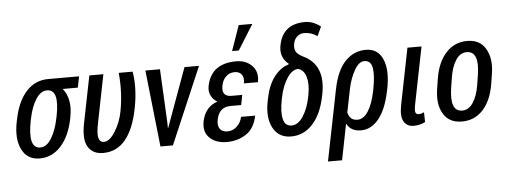

<svg xmlns="http://www.w3.org/2000/svg" viewBox="-58 -949 3469 1318"><g transform="rotate(-5 1676.0 -290.0)"><path d="M144.5 -256.8Q106.4 -64.9 193.4 -64.9Q238.3 -64.9 271 -119.1Q304.2 -173.3 320.8 -256.8L323.7 -270Q359.9 -451.7 272.9 -451.7Q229.5 -451.7 196.3 -399.9Q163.1 -348.1 147.5 -270ZM47.9 -256.8 50.8 -270Q75.2 -393.6 136.7 -460.9Q198.2 -528.3 288.1 -528.3H501L485.8 -451.7H381.8Q441.4 -377.9 417 -254.9L414.6 -242.2Q391.1 -125 330.1 -57.6Q269 9.8 183.6 9.8Q98.1 9.8 61 -64.5Q23.9 -138.7 47.9 -256.8Z M631.8 -64.9Q671.4 -64.9 710.4 -127.4Q749.5 -190.4 763.2 -263.7Q787.6 -393.6 774.4 -528.3H870.1Q889.6 -414.6 862.3 -275.9Q805.7 10.3 620.6 10.3Q549.3 10.3 517.1 -42Q484.9 -94.2 506.8 -203.1L571.8 -528.3H668.5L603.5 -202.1Q587.4 -124.5 596.2 -94.7Q605 -64.9 631.8 -64.9Z M1077.1 -158.7 1077.6 -121.1 1079.1 -120.6 1227.5 -528.3H1327.6L1101.6 0H1015.6L958 -528.3H1058.6Z M1518.6 -234.9Q1440.4 -234.9 1423.3 -149.9Q1415 -108.9 1431.2 -85.9Q1446.8 -63 1483.9 -63Q1521 -63 1548.8 -89.4Q1576.7 -115.7 1584.5 -154.3H1681.6Q1664.6 -67.4 1606.9 -29.3Q1549.3 8.8 1474.1 9.3Q1398.9 9.8 1355 -32.2Q1311 -74.2 1326.2 -147.5Q1346.2 -243.7 1431.6 -272.9Q1401.4 -291 1387.7 -320.3Q1374 -349.6 1381.3 -385.3Q1411.6 -537.1 1584.5 -537.1Q1651.9 -537.1 1693.4 -494.1Q1734.9 -451.2 1720.7 -381.3H1624Q1631.8 -420.9 1615.7 -442.4Q1600.1 -463.9 1565.9 -463.9Q1531.7 -463.9 1507.3 -440.4Q1482.9 -417 1476.1 -379.9Q1460.9 -303.7 1532.2 -303.7H1606L1602.1 -285.2H1602.5L1599.6 -271.5L1596.2 -253.4H1595.7L1592.3 -234.9ZM1623.5 -783.2H1717.3L1608.9 -609.4H1562.5Z M1925.3 -64.9Q1970.2 -64.9 2004.9 -117.7Q2039.6 -170.4 2055.7 -251L2058.1 -263.7Q2071.8 -335.9 2058.1 -385.7Q2044.4 -435.5 2004.4 -447.8Q1962.4 -447.8 1927.2 -394.5Q1892.1 -341.3 1876.5 -263.7L1874 -251Q1856 -163.1 1868.7 -114.3Q1880.4 -65.4 1925.3 -64.9ZM2064.9 -689.5Q2038.6 -689.5 2018.1 -671.9Q1997.6 -654.3 1991.7 -624Q1985.8 -593.8 1994.6 -572.8Q2003.4 -551.8 2040 -532.2Q2193.4 -462.9 2153.8 -261.7L2151.4 -249Q2126.5 -125 2064.9 -57.6Q2003.4 9.8 1916.5 9.8Q1829.6 9.8 1791.5 -62.5Q1753.4 -134.8 1776.4 -247.1L1778.8 -259.8Q1797.4 -354.5 1840.8 -411.1Q1884.3 -467.8 1939.9 -483.9L1942.4 -489.3Q1913.6 -510.7 1900.9 -544.9Q1888.2 -579.1 1897 -620.6Q1925.3 -764.6 2078.1 -764.6Q2133.8 -764.6 2185.5 -724.1L2155.8 -660.2Q2116.2 -689.5 2064.9 -689.5Z M2460 -461.9Q2423.3 -461.9 2392.1 -407.2Q2360.8 -352.5 2346.2 -281.7L2314 -121.6Q2325.7 -64.9 2379.4 -64.9Q2421.9 -64.9 2453.6 -114.7Q2485.4 -164.6 2502 -247.6L2504.4 -257.8Q2523.9 -356.4 2515.1 -409.2Q2506.3 -461.9 2460 -461.9ZM2299.8 -43.5H2298.3L2249.5 203.1H2152.3L2250 -285.6H2251L2250.5 -287.6Q2275.9 -415 2335.4 -476.6Q2395 -538.1 2477.1 -538.1Q2560.1 -538.1 2593.3 -461.9Q2626.5 -385.7 2601.1 -257.8L2598.6 -247.6Q2573.7 -121.1 2521 -55.7Q2468.3 9.8 2397.9 9.8Q2327.6 9.8 2299.8 -43.5Z M2838.4 -76.2 2839.8 -8.8Q2805.2 10.3 2759.3 10.3Q2713.9 10.3 2692.4 -26.4Q2670.9 -63 2687 -143.1L2763.7 -527.8H2860.8L2783.2 -139.6Q2773.9 -94.7 2779.3 -80.6Q2784.7 -66.4 2801.3 -66.4Q2817.9 -66.4 2838.4 -76.2Z M3039.1 -230Q3013.2 -64.9 3101.1 -64.9Q3147 -65.4 3176.8 -111.3Q3206.5 -157.2 3218.3 -230L3229 -297.4Q3255.4 -461.9 3165.5 -461.9Q3120.6 -461.9 3090.8 -416Q3061 -370.1 3049.8 -297.4ZM3302.7 -470.7Q3342.8 -403.3 3325.7 -297.4L3314.9 -230Q3296.9 -117.2 3238.8 -53.7Q3180.7 9.8 3092.8 9.8Q3004.9 9.8 2965.3 -56.6Q2925.3 -123 2942.4 -230L2953.1 -297.4Q2970.7 -409.2 3029.3 -473.6Q3087.9 -538.1 3175.8 -538.1Q3263.7 -538.1 3302.7 -470.7Z"/></g></svg>

Font: RobotoCondensed-Italic
Style: Italic
Weight: 400
Designer: Google
Version: Version 1.200311; 2013